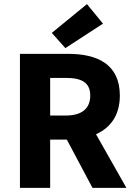

<svg xmlns="http://www.w3.org/2000/svg" viewBox="-20 -914 653 934"><path d="M77 0H224V-235H305L430 0H595L447 -261C517 -292 563 -353 563 -449C563 -604 450 -652 312 -652H77ZM224 -352V-535H300C377 -535 419 -513 419 -449C419 -385 377 -352 300 -352ZM298 -680 481 -799 403 -894 232 -754Z"/></svg>

Font: Giro Sans Regular
Style: Bold
Weight: 700
Designer: Paul D. Hunt
Foundry: Adobe Systems Incorporated
Version: Version 1.000;PS 1.0;hotconv 1.0.88;makeotf.lib2.5.647800